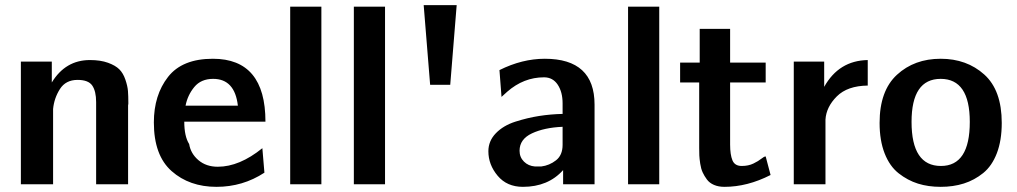

<svg xmlns="http://www.w3.org/2000/svg" viewBox="-20 -715 3946 745"><path d="M61 0V-476H181V-395Q234 -482 329 -482Q370 -482 399 -471.5Q428 -461 443 -446Q458 -431 466.5 -406Q475 -381 476.5 -362Q478 -343 478 -313Q478 -311 477.5 -309Q477 -307 477 -306V0H353V-319Q353 -361 338 -383Q323 -405 281 -405Q235 -405 212.5 -369.5Q190 -334 186 -292V-280V0Z M577 -240Q577 -346 632 -416.5Q687 -487 806 -487Q1010 -487 1010 -243H695Q695 -186 714 -156Q720 -119 750 -93.5Q780 -68 825 -68Q909 -68 998 -140L1006 -45Q922 10 820 10Q715 10 646 -51Q577 -112 577 -240ZM700 -305H903Q891 -409 807 -409Q760 -409 734 -377.5Q708 -346 700 -305Z M1106 0V-689H1227V0Z M1353 0V-689H1474V0Z M1624 -695H1752L1727 -386H1649Z M1875 -128Q1875 -168 1904 -198Q1933 -228 1980 -243Q2027 -258 2072 -265Q2117 -272 2163 -273V-314Q2163 -358 2144 -386.5Q2125 -415 2091 -415Q2012 -415 1948 -359L1926 -339L1918 -443Q2006 -487 2094 -487Q2287 -487 2287 -309V0H2165V-55Q2107 10 2009 10Q1947 10 1911 -33Q1875 -76 1875 -128ZM1996 -130Q1996 -105 2013 -88Q2030 -71 2056 -69H2080Q2112 -73 2137.5 -93Q2163 -113 2163 -153V-223Q2092 -220 2044 -197.5Q1996 -175 1996 -130Z M2417 0V-689H2538V0Z M2619 -395V-472H2695V-603H2813V-472H2951V-395H2813V-154Q2813 -115 2822 -93Q2831 -71 2858 -71Q2884 -71 2903.5 -80.5Q2923 -90 2934 -99Q2945 -108 2951 -108L2970 -36Q2880 10 2791 10Q2768 10 2750.5 2.5Q2733 -5 2723 -18.5Q2713 -32 2706.5 -46Q2700 -60 2697 -80Q2694 -100 2693.5 -112Q2693 -124 2693 -141V-395Z M3060 0V-476H3178V-423V-378Q3235 -480 3347 -482V-383Q3268 -382 3227 -341Q3186 -300 3183 -251V0Z M3393 -238Q3393 -363 3460.5 -425Q3528 -487 3630 -487Q3731 -487 3799 -426Q3867 -365 3867 -238Q3867 -170 3848 -120.5Q3829 -71 3795 -43.5Q3761 -16 3720 -3Q3679 10 3630 10Q3582 10 3542 -2.5Q3502 -15 3467 -42.5Q3432 -70 3412.5 -120Q3393 -170 3393 -238ZM3517 -242Q3517 -71 3631 -71Q3743 -71 3743 -242Q3743 -409 3630 -409Q3517 -409 3517 -242Z"/></svg>

Font: Coval
Style: Bold
Weight: 700
Foundry: Context Ltd
Version: Version 001.000